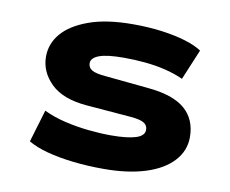

<svg xmlns="http://www.w3.org/2000/svg" viewBox="-64 -593 818 683"><g transform="rotate(10 345.5 -251.5)"><path d="M350 11Q291 11 239 5Q187 -1 145.5 -12Q104 -23 75 -40L110 -157Q145 -140 187.5 -130Q230 -120 273.5 -115.5Q317 -111 355 -111Q412 -111 443.5 -120.5Q475 -130 475 -152Q475 -168 461.5 -176.5Q448 -185 413 -188L253 -201Q165 -208 122 -250Q79 -292 79 -347Q79 -394 110.5 -431Q142 -468 205.5 -491Q269 -514 365 -514Q421 -514 469.5 -507.5Q518 -501 555.5 -489.5Q593 -478 615 -463L569 -353Q538 -367 502.5 -375.5Q467 -384 429 -387.5Q391 -391 353 -391Q292 -391 264 -380.5Q236 -370 236 -351Q236 -335 250 -326.5Q264 -318 301 -315L454 -300Q546 -292 589.5 -255Q633 -218 633 -153Q633 -104 598.5 -66.5Q564 -29 500.5 -9Q437 11 350 11Z"/></g></svg>

Font: Nunito Sans 7pt Expanded ExtraBold
Style: Regular
Weight: 800
Width: 7
Designer: Vernon Adams
Foundry: Vernon Adams
Version: Version 3.101;gftools[0.9.27]